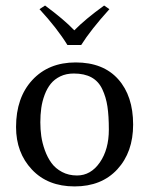

<svg xmlns="http://www.w3.org/2000/svg" viewBox="-20 -665 540 695"><path d="M224.1 -502Q186.5 -563 123 -631.8L143.1 -645Q212.4 -593.8 249 -555.2Q288.1 -595.2 356.9 -645L376 -631.8Q308.1 -556.6 273.9 -502ZM38.1 -205.1Q38.1 -311.5 96.9 -375.2Q155.8 -439 253.9 -439Q353.5 -439 407.7 -378.4Q461.9 -317.9 461.9 -213.9Q461.9 -114.3 404.8 -52.2Q347.7 9.8 250 9.8Q152.8 9.8 95.5 -51.3Q38.1 -112.3 38.1 -205.1ZM247.1 -398.9Q219.7 -398.9 198.5 -388.7Q177.2 -378.4 163.8 -361.8Q150.4 -345.2 141.6 -321.8Q132.8 -298.3 129.4 -273.9Q126 -249.5 126 -222.2Q126 -196.8 129.4 -172.4Q132.8 -147.9 142.3 -121.3Q151.9 -94.7 166.3 -75Q180.7 -55.2 204.6 -42.5Q228.5 -29.8 258.8 -29.8Q308.6 -29.8 341.3 -76.9Q374 -124 374 -195.8Q374 -245.1 368.9 -279.3Q363.8 -313.5 350.3 -342Q336.9 -370.6 311.3 -384.8Q285.6 -398.9 247.1 -398.9Z"/></svg>

Font: Linux Biolinum G
Style: Regular
Weight: 400
Designer: Philipp H. Poll
Foundry: Philipp H. Poll
Version: Version 1.1.0 ; ttfautohint (v1.6)